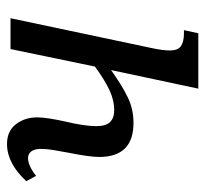

<svg xmlns="http://www.w3.org/2000/svg" viewBox="-39 -537 586 548"><g transform="rotate(90 254.0 -263.0)"><path d="M315 -76Q315 -103 327 -157Q340 -211 340 -245Q340 -272 328.5 -284Q317 -296 294 -296Q267 -296 238.5 -283Q210 -270 170 -241L120 0H32L117 -402Q124 -434 124 -455Q124 -478 111.5 -486.5Q99 -495 75 -495H66L75 -536H233L180 -287Q225 -319 258.5 -335Q292 -351 331 -351Q428 -351 428 -253Q428 -226 416 -166Q415 -159 410 -132.5Q405 -106 405 -86Q405 -69 412 -59.5Q419 -50 431 -50Q453 -50 482 -73L497 -45Q446 10 391 10Q354 10 334.5 -15.5Q315 -41 315 -76Z"/></g></svg>

Font: Noto Serif Cond
Style: Italic
Weight: 400
Width: 3
Italic angle: -12°
Designer: Monotype Design Team
Foundry: Monotype Imaging Inc.
Version: Version 1.001